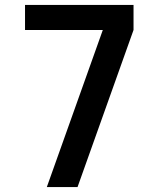

<svg xmlns="http://www.w3.org/2000/svg" viewBox="-20 -755 640 775"><path d="M169 0 395 -634H81V-735H519V-634L293 0Z"/></svg>

Font: Iosevka Custom Extended
Style: Bold
Weight: 700
Width: 7
Monospace: yes
Designer: Belleve Invis
Foundry: Belleve Invis
Version: Version 11.2.4; ttfautohint (v1.8.4)